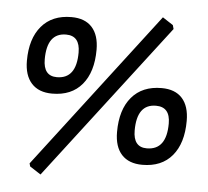

<svg xmlns="http://www.w3.org/2000/svg" viewBox="-54 -743 967 892"><g transform="rotate(5 429.5 -296.5)"><path d="M670 -685 719 -653 724 -635 167 92 116 59 112 45ZM247 -649Q310 -649 343 -612.5Q376 -576 376 -508Q376 -404 327 -345.5Q278 -287 188 -287Q125 -287 91.5 -324Q58 -361 58 -429Q58 -532 107.5 -590.5Q157 -649 247 -649ZM229 -566Q140 -566 140 -443Q140 -365 203 -365Q294 -365 294 -488Q294 -566 229 -566ZM693 -357Q756 -357 789 -320.5Q822 -284 822 -215Q822 -111 773 -52.5Q724 6 634 6Q571 6 537.5 -30.5Q504 -67 504 -136Q504 -240 553.5 -298.5Q603 -357 693 -357ZM674 -273Q585 -273 585 -150Q585 -72 648 -72Q740 -72 740 -196Q740 -273 674 -273Z"/></g></svg>

Font: Alegreya Sans
Style: Bold Italic
Weight: 700
Italic angle: -7°
Designer: Juan Pablo del Peral
Foundry: Huerta Tipografica
Version: Version 2.007